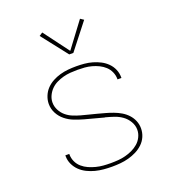

<svg xmlns="http://www.w3.org/2000/svg" viewBox="-136 -852 873 965"><g transform="rotate(-20 300.0 -369.0)"><path d="M299 8Q277 8 254.5 6Q232 4 210.5 -1.5Q189 -7 168.5 -17Q148 -27 132 -42.5Q116 -58 106.5 -78.5Q97 -99 97 -122Q97 -123 97 -124Q97 -125 97 -126H118Q118 -125 118 -124Q118 -123 118 -123Q118 -103 126.5 -84.5Q135 -66 150 -53Q165 -40 183 -32Q201 -24 220.5 -19Q240 -14 259.5 -12.5Q279 -11 299 -11Q319 -11 338.5 -12.5Q358 -14 377.5 -19Q397 -24 415 -32.5Q433 -41 448 -54Q463 -67 472 -85.5Q481 -104 481 -124Q481 -147 468.5 -168Q456 -189 437 -202.5Q418 -216 396 -223.5Q374 -231 351 -237H350H348Q323 -244 297.5 -250.5Q272 -257 247 -264Q222 -271 197.5 -280.5Q173 -290 152.5 -306.5Q132 -323 119.5 -346.5Q107 -370 107 -397Q107 -418 115.5 -439Q124 -460 139 -475.5Q154 -491 173.5 -501.5Q193 -512 214.5 -518Q236 -524 257.5 -526Q279 -528 301 -528Q323 -528 344.5 -526Q366 -524 387 -518Q408 -512 427.5 -502Q447 -492 462.5 -476.5Q478 -461 486.5 -441Q495 -421 495 -399Q495 -398 495 -397Q495 -396 495 -395H474Q474 -396 474 -396.5Q474 -397 474 -398Q474 -417 466 -435Q458 -453 444 -466Q430 -479 412.5 -487.5Q395 -496 376.5 -501Q358 -506 339 -507.5Q320 -509 301 -509Q282 -509 262.5 -507.5Q243 -506 224.5 -501Q206 -496 188.5 -487.5Q171 -479 157.5 -465.5Q144 -452 135.5 -434Q127 -416 127 -397Q127 -376 137 -356.5Q147 -337 163 -323.5Q179 -310 198.5 -302Q218 -294 238 -288.5Q258 -283 278.5 -278Q299 -273 319.5 -267.5Q340 -262 360 -256.5Q380 -251 400 -243.5Q420 -236 438 -225.5Q456 -215 470.5 -199.5Q485 -184 493 -164.5Q501 -145 501 -124Q501 -101 492 -80Q483 -59 466.5 -43.5Q450 -28 430 -18Q410 -8 388 -2Q366 4 343.5 6Q321 8 299 8ZM289 -596 181 -734 199 -746 300 -611 401 -746 419 -734 311 -596Z"/></g></svg>

Font: Zed Sans Thin Extended
Style: Regular
Weight: 100
Width: 7
Designer: Belleve Invis
Foundry: Belleve Invis
Version: Version 1.0.0; ttfautohint (v1.8.4)